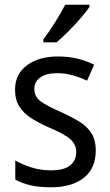

<svg xmlns="http://www.w3.org/2000/svg" viewBox="-20 -786 468 816"><path d="M387 -147Q387 -70 336 -30Q285 10 196 10Q147 10 110 1.5Q73 -7 45 -23V-104Q73 -87 113.5 -74.5Q154 -62 196 -62Q252 -62 278 -83Q304 -104 304 -140Q304 -171 280.5 -193Q257 -215 191 -243Q145 -263 112.5 -284Q80 -305 62 -333.5Q44 -362 44 -405Q44 -471 94.5 -508.5Q145 -546 227 -546Q270 -546 308 -537Q346 -528 380 -511L350 -443Q321 -457 289 -466Q257 -475 223 -475Q177 -475 151.5 -457Q126 -439 126 -409Q126 -375 152.5 -355.5Q179 -336 245 -307Q289 -287 321 -266.5Q353 -246 370 -217.5Q387 -189 387 -147ZM360 -756Q347 -737 322.5 -708.5Q298 -680 270 -652Q242 -624 220 -606H164V-618Q188 -650 214 -691Q240 -732 257 -766H360Z"/></svg>

Font: Noto Sans Telugu SemiCondensed
Style: Regular
Weight: 400
Width: 4
Designer: Jelle Bosma - Monotype Design Team
Foundry: Monotype Imaging Inc.
Version: Version 2.005; ttfautohint (v1.8.4.7-5d5b)